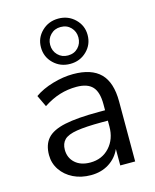

<svg xmlns="http://www.w3.org/2000/svg" viewBox="-117 -858 765 946"><g transform="rotate(-15 265.0 -384.5)"><path d="M229 9Q179 9 139.5 -10.5Q100 -30 77 -64Q54 -98 54 -140Q54 -193 81.5 -224Q109 -255 172.5 -268.5Q236 -282 346 -282H378V-313Q378 -375 352.5 -402.5Q327 -430 271 -430Q227 -430 186 -417.5Q145 -405 102 -377L74 -436Q112 -463 166.5 -479Q221 -495 271 -495Q365 -495 410.5 -449Q456 -403 456 -306V0H380V-84Q361 -41 321.5 -16Q282 9 229 9ZM242 -52Q302 -52 340 -93.5Q378 -135 378 -199V-229H347Q266 -229 219.5 -221.5Q173 -214 154.5 -195.5Q136 -177 136 -145Q136 -104 164.5 -78Q193 -52 242 -52ZM272 -547Q222 -547 187.5 -580.5Q153 -614 153 -663Q153 -711 187.5 -744.5Q222 -778 272 -778Q322 -778 356.5 -744.5Q391 -711 391 -663Q391 -614 356.5 -580.5Q322 -547 272 -547ZM272 -590Q304 -590 324 -611Q344 -632 344 -663Q344 -693 324 -714Q304 -735 272 -735Q241 -735 220.5 -714Q200 -693 200 -663Q200 -632 220.5 -611Q241 -590 272 -590Z"/></g></svg>

Font: Nunito Sans
Style: Regular
Weight: 400
Designer: Vernon Adams
Foundry: Vernon Adams
Version: Version 3.101; ttfautohint (v1.8.4.7-5d5b);gftools[0.9.27]